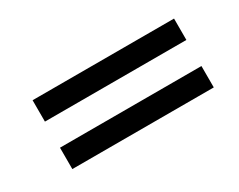

<svg xmlns="http://www.w3.org/2000/svg" viewBox="-44 -590 658 529"><g transform="rotate(-30 285.0 -325.5)"><path d="M72 -435H522V-367H72ZM72 -284H522V-216H72Z"/></g></svg>

Font: Fixel Italic Variable Display Thin
Style: Italic
Weight: 100
Italic angle: -10°
Designer: AlfaBravo + MacPaw
Foundry: Kyrylo Tkachov, Marchela Mozhyna, Serhii Makarenko, Maria Weinstein, Zakhar Kryvoshyya
Version: Version 1.210;Glyphs 3.2 (3217)